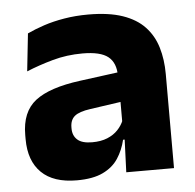

<svg xmlns="http://www.w3.org/2000/svg" viewBox="-43 -548 613 603"><g transform="rotate(-5 263.5 -246.0)"><path d="M332.4 0 337.1 -123 333.6 -130.7V-284L332.7 -303.9Q332.7 -345.1 308.5 -364.5Q284.3 -383.8 227.8 -383.8Q178.3 -383.8 133.8 -371.4Q89.3 -359 50 -342.8L62.8 -461.4Q86.3 -472.5 115.7 -482.3Q145.2 -492.1 180.6 -498Q215.9 -504 256.4 -504Q321 -504 364.6 -489Q408.1 -474 434 -446.4Q460 -418.8 471.4 -380.6Q482.9 -342.5 482.9 -296.4V0ZM176 11.7Q102.4 11.7 64.5 -25.4Q26.5 -62.6 26.5 -131V-144.3Q26.5 -217.1 71.1 -251.7Q115.8 -286.3 213.3 -299L345.3 -316.5L354.3 -224.6L237.3 -207.7Q201.8 -202.8 187.5 -190.8Q173.1 -178.8 173.1 -155.4V-151.8Q173.1 -129.5 187.6 -116.4Q202.1 -103.2 234.1 -103.2Q262 -103.2 282.1 -111.5Q302.3 -119.8 315.4 -133.8Q328.6 -147.7 335.1 -164.4L356.6 -102.7H331.3Q323.6 -70.3 306.7 -44.5Q289.8 -18.6 258.4 -3.5Q227.1 11.7 176 11.7Z"/></g></svg>

Font: Anek Gurmukhi Medium
Style: Regular
Weight: 500
Designer: Sarang Kulkarni (Gurmukhi), Yesha Goshar (Latin)
Foundry: Ek Type
Version: Version 1.003